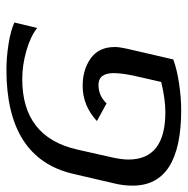

<svg xmlns="http://www.w3.org/2000/svg" viewBox="-13 -567 590 604"><g transform="rotate(90 282.0 -265.0)"><path d="M557.1 -330.1 526.9 -200.2Q478 9.8 199.2 9.8Q161.1 9.8 118.9 3.2Q76.7 -3.4 50.8 -15.1L67.9 -86.9Q94.7 -65.9 139.6 -53Q184.6 -40 229 -40Q410.6 -40 450.2 -211.9L474.1 -317.9Q481.9 -351.6 481.9 -374Q481.9 -490.2 333 -490.2Q292 -490.2 237.8 -477.1L220.2 -399.9Q210 -355 210 -328.1Q210 -279.8 247.1 -279.8Q281.2 -279.8 305.2 -305.2L360.8 -274.9Q312.5 -230 250 -230Q199.2 -230 163.6 -255.4Q127.9 -280.8 127.9 -331.1Q127.9 -345.2 132.8 -367.2L167 -515.1Q198.7 -526.9 243.4 -533.4Q288.1 -540 326.2 -540Q564 -540 564 -387.2Q564 -357.9 557.1 -330.1Z"/></g></svg>

Font: Pfennig
Style: Italic
Weight: 500
Italic angle: -13°
Version: Version 20120410 ; ttfautohint (v0.8)